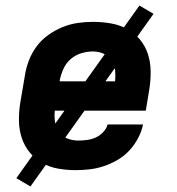

<svg xmlns="http://www.w3.org/2000/svg" viewBox="-20 -607 640 694"><path d="M253 8Q221 8 190 2.5Q159 -3 132.5 -18Q106 -33 87 -56.5Q68 -80 58.5 -109Q49 -138 48.5 -170Q48 -202 53 -234L70 -334Q74 -361 84.5 -388.5Q95 -416 112.5 -439.5Q130 -463 154.5 -480.5Q179 -498 206 -509Q233 -520 261 -524Q289 -528 316 -528Q349 -528 380.5 -522.5Q412 -517 439 -502.5Q466 -488 485.5 -464.5Q505 -441 514.5 -412Q524 -383 524.5 -350.5Q525 -318 520 -286L507 -207H178Q176 -186 179 -165.5Q182 -145 193 -129.5Q204 -114 223 -106.5Q242 -99 262 -99Q278 -99 294 -101Q310 -103 325 -109.5Q340 -116 352.5 -129Q365 -142 369 -157H497Q492 -132 479 -107.5Q466 -83 447.5 -63Q429 -43 405 -29Q381 -15 355.5 -6.5Q330 2 304.5 5Q279 8 253 8ZM196 -313H396Q398 -334 396 -354Q394 -374 383.5 -389.5Q373 -405 354.5 -413Q336 -421 316 -421Q295 -421 273.5 -414.5Q252 -408 235 -393Q218 -378 209 -357.5Q200 -337 196 -317ZM90 67 39 37 484 -587 535 -557Z"/></svg>

Font: Iosevka Aile Extrabold Oblique
Style: Regular
Weight: 800
Italic angle: -9°
Designer: Belleve Invis
Foundry: Belleve Invis
Version: Version 31.1.0; ttfautohint (v1.8.4)